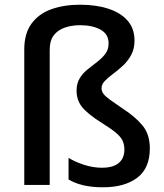

<svg xmlns="http://www.w3.org/2000/svg" viewBox="-20 -785 698 815"><path d="M551 -613Q551 -578 537 -552Q523 -526 502 -506.5Q481 -487 460 -471.5Q439 -456 425 -441.5Q411 -427 411 -410Q411 -398 419 -387Q427 -376 447 -361.5Q467 -347 504 -322Q556 -288 586 -251Q616 -214 616 -155Q616 -71 562.5 -30.5Q509 10 417 10Q370 10 334 1.5Q298 -7 271 -23V-115Q296 -99 335 -86Q374 -73 412 -73Q461 -73 484.5 -93.5Q508 -114 508 -150Q508 -172 500 -188.5Q492 -205 471.5 -222Q451 -239 414 -262Q352 -301 328.5 -330.5Q305 -360 305 -400Q305 -431 318.5 -453Q332 -475 352.5 -491Q373 -507 393.5 -523Q414 -539 427.5 -557Q441 -575 441 -601Q441 -640 407 -659Q373 -678 320 -678Q285 -678 255.5 -668Q226 -658 208.5 -635.5Q191 -613 191 -573V0H83V-575Q83 -643 114 -685Q145 -727 198.5 -746Q252 -765 320 -765Q388 -765 440 -748Q492 -731 521.5 -697.5Q551 -664 551 -613Z"/></svg>

Font: Noto Sans Kawi Medium
Style: Regular
Weight: 500
Designer: Fadhl Haqq
Version: Version 1.000